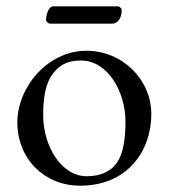

<svg xmlns="http://www.w3.org/2000/svg" viewBox="-20 -575 535 609"><path d="M150 -555C131 -555 126 -521 126 -512C126 -506 133 -500 140 -500H335C356 -500 366 -521 366 -543C366 -549 359 -555 353 -555ZM254 -414C131 -414 35 -298 35 -187C35 -70 122 14 234 14C384 14 460 -96 460 -213C460 -321 370 -414 254 -414ZM237 -383C322 -383 378 -284 378 -189C378 -150 374 -102 358 -71C338 -32 300 -16 255 -16C175 -16 117 -111 117 -210C117 -258 122 -309 149 -343C173 -374 201 -383 237 -383Z"/></svg>

Font: EB Garamond 12
Style: Regular
Weight: 400
Version: Version 0.016+